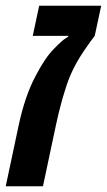

<svg xmlns="http://www.w3.org/2000/svg" viewBox="-22 -650 373 670"><path d="M331.1 -629.9 308.6 -524.9Q295.4 -508.3 272.2 -474.4Q249 -440.4 233.2 -408Q217.3 -375.5 206.1 -338.9Q188 -282.7 172.9 -211.9L127.9 0H-2L43 -211.9Q64.5 -313 100.6 -381.8Q133.8 -446.3 164.6 -478Q195.3 -509.8 209 -517.6L215.8 -521.5L216.3 -524.9H92.3L114.7 -629.9Z"/></svg>

Font: Open Sans Hebrew Condensed
Style: Bold Italic
Weight: 700
Width: 3
Italic angle: -12°
Foundry: Ascender Corporation, Yanek Iontef
Version: Version 2.001;PS 002.001;hotconv 1.0.70;makeotf.lib2.5.58329